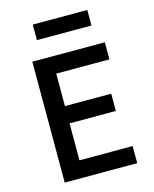

<svg xmlns="http://www.w3.org/2000/svg" viewBox="-131 -987 861 1074"><g transform="rotate(-15 300.0 -450.0)"><path d="M108 0H528V-99H220V-313H488V-413H220V-601H528V-700H108ZM164 -810H480V-900H164Z"/></g></svg>

Font: CommitMono
Style: 600Regular
Weight: 600
Monospace: yes
Designer: Eigil Nikolajsen
Foundry: Eigil Nikolajsen
Version: Version 1.143